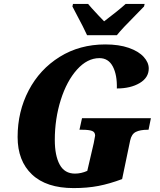

<svg xmlns="http://www.w3.org/2000/svg" viewBox="-20 -951 817 981"><path d="M70 -251Q70 -381 126.5 -489Q183 -597 285 -660.5Q387 -724 518 -724Q588 -724 638 -706.5Q688 -689 714 -660.5Q740 -632 740 -601Q740 -554 693.5 -526.5Q647 -499 577 -499Q579 -568 556.5 -611Q534 -654 488 -654Q426 -654 373.5 -595.5Q321 -537 290.5 -440.5Q260 -344 260 -236Q260 -156 285 -110Q310 -64 363 -64Q395 -64 426 -78L459 -220Q466 -255 466 -258Q466 -276 450.5 -282Q435 -288 401 -288H386L399 -347H751L739 -288H734Q696 -288 674 -277Q652 -266 645 -233L604 -36Q540 -12 483 -1Q426 10 356 10Q217 10 143.5 -59.5Q70 -129 70 -251ZM364 -891 350 -918 353 -931H430Q440 -918 485 -870Q505 -850 512 -842Q540 -863 573 -889.5Q606 -916 622 -931H719L716 -918L677 -878Q603 -804 577 -771H425Q410 -805 364 -891Z"/></svg>

Font: Noto Serif NarrowBlack
Style: Italic
Weight: 900
Width: 4
Italic angle: -12°
Designer: Monotype Design Team
Foundry: Monotype Imaging Inc.
Version: Version 1.001